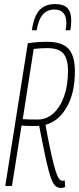

<svg xmlns="http://www.w3.org/2000/svg" viewBox="-20 -916 389 946"><path d="M6 0 117 -703Q144 -707 167 -708.5Q190 -710 214 -710Q286 -710 317.5 -675.5Q349 -641 349 -565Q349 -459 309.5 -389Q270 -319 204 -301Q221 -208 233.5 -153Q246 -98 255 -70.5Q264 -43 272 -34Q280 -25 289 -25Q291 -25 293.5 -25.5Q296 -26 299 -27L301 5Q298 7 292 8.5Q286 10 281 10Q265 10 253.5 0.5Q242 -9 231 -39Q220 -69 206.5 -130.5Q193 -192 173 -296Q167 -296 161 -296L160 -295Q136 -295 118.5 -295.5Q101 -296 86 -297L39 0ZM165 -327Q209 -327 243 -357.5Q277 -388 296 -442Q315 -496 315 -567Q315 -624 293 -651.5Q271 -679 212 -679Q195 -679 180.5 -678Q166 -677 146 -675L92 -329Q108 -328 125 -327.5Q142 -327 165 -327ZM252 -896Q292 -896 311.5 -877Q331 -858 331 -814Q331 -787 326 -767H303Q307 -782 307 -804Q306 -869 248 -869Q176 -869 161 -767H137Q147 -836 174.5 -866Q202 -896 252 -896Z"/></svg>

Font: Georama Condensed ExtraLight
Style: Italic
Weight: 200
Width: 3
Italic angle: -9°
Designer: Jean-Baptiste Levee
Foundry: Production Type
Version: Version 1.000